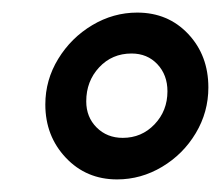

<svg xmlns="http://www.w3.org/2000/svg" viewBox="-20 -676 351 305"><path d="M198 -656Q247 -656 279 -622Q311 -588 311 -537Q311 -498 291 -464.5Q271 -431 237.5 -411Q204 -391 166 -391Q117 -391 84.5 -425.5Q52 -460 52 -510Q52 -549 72.5 -582.5Q93 -616 126.5 -636Q160 -656 198 -656ZM175 -457Q205 -457 225.5 -478.5Q246 -500 246 -531Q246 -557 230 -574Q214 -591 189 -591Q158 -591 137.5 -569Q117 -547 117 -515Q117 -490 133.5 -473.5Q150 -457 175 -457Z"/></svg>

Font: Alegreya ExtraBold
Style: Italic
Weight: 800
Italic angle: -7°
Designer: Juan Pablo del Peral
Foundry: Huerta Tipografica
Version: Version 2.007; ttfautohint (v1.6)